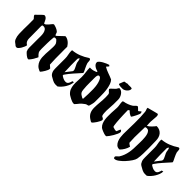

<svg xmlns="http://www.w3.org/2000/svg" viewBox="73 -1576 2597 2597"><g transform="rotate(45 1371.5 -277.0)"><path d="M284 -561Q296 -559 309.5 -555Q323 -551 336.5 -545.5Q350 -540 362 -532.5Q374 -525 382 -517Q387 -512 389.5 -504.5Q392 -497 394 -489.5Q396 -482 399.5 -476Q403 -470 411 -468Q416 -472 431 -486Q446 -500 463 -516Q482 -534 506 -557Q525 -557 542.5 -549.5Q560 -542 575.5 -530Q591 -518 603.5 -503Q616 -488 625 -473Q624 -447 624.5 -419.5Q625 -392 625 -366Q625 -309 625.5 -251.5Q626 -194 630 -137Q639 -128 649 -120Q659 -112 669 -103L670 -92Q670 -82 662.5 -65.5Q655 -49 645 -31.5Q635 -14 624 1Q613 16 606 24Q603 26 595 26Q593 26 591 24Q554 9 532 -15Q510 -39 499 -69Q488 -99 486 -132.5Q484 -166 485.5 -201.5Q487 -237 490 -272Q493 -307 493 -339Q493 -360 491.5 -372.5Q490 -385 485.5 -395Q481 -405 472.5 -415Q464 -425 450 -439Q445 -441 439 -442Q433 -443 428 -443Q407 -443 406 -424Q401 -372 400 -317Q399 -262 399 -210Q399 -186 401 -171.5Q403 -157 408.5 -146Q414 -135 424 -124.5Q434 -114 450 -98Q443 -79 430 -59Q429 -54 421 -41Q413 -28 403.5 -14.5Q394 -1 384.5 9.5Q375 20 371 20Q359 20 347 13.5Q335 7 323.5 -2Q312 -11 301.5 -21Q291 -31 284 -39Q276 -57 273 -70Q270 -83 270 -103V-268Q270 -289 270.5 -319Q271 -349 265.5 -376.5Q260 -404 245 -423.5Q230 -443 200 -443Q192 -443 182 -439Q178 -428 178 -414Q178 -368 179 -322Q180 -276 180 -228Q180 -209 180 -191Q180 -173 184 -157Q188 -141 197.5 -127.5Q207 -114 226 -103Q226 -92 218 -71.5Q210 -51 198 -31Q186 -11 172 4Q158 19 147 19Q136 19 124 14Q107 -2 88.5 -14Q70 -26 60 -49Q43 -91 41.5 -134.5Q40 -178 40 -224Q40 -272 41.5 -317Q43 -362 41 -410Q41 -417 35.5 -423Q30 -429 24 -435.5Q18 -442 12.5 -449Q7 -456 7 -465V-468Q14 -474 28.5 -488.5Q43 -503 58.5 -518.5Q74 -534 88 -546Q102 -558 107 -558Q123 -558 135 -549Q147 -540 155 -527Q163 -514 169.5 -499Q176 -484 182 -473Q197 -473 210.5 -484.5Q224 -496 236.5 -511Q249 -526 260.5 -540.5Q272 -555 284 -561Z M950 -577Q959 -577 965 -569Q971 -560 971.5 -541Q972 -522 974 -511Q977 -499 985.5 -478.5Q994 -458 1004 -438Q1014 -418 1021.5 -402.5Q1029 -387 1029 -383L1028 -374Q983 -323 939.5 -275Q896 -227 857 -170V-155Q877 -141 898.5 -131Q920 -121 945 -121Q960 -121 970 -128Q980 -135 986.5 -146Q993 -157 997 -170Q1001 -183 1004 -194Q1016 -194 1028 -199Q1028 -172 1017.5 -143.5Q1007 -115 990.5 -88Q974 -61 953 -38Q932 -15 911 0L873 1Q847 1 817 -14Q787 -29 765 -43Q750 -52 741 -65Q732 -78 726.5 -93Q721 -108 719.5 -124Q718 -140 718 -155V-339Q718 -373 710.5 -407Q703 -441 703 -473Q703 -476 704 -480Q705 -484 706 -487Q769 -492 829 -515.5Q889 -539 940 -574Q944 -577 950 -577ZM838 -452Q838 -394 838.5 -333.5Q839 -273 843 -204Q856 -221 875.5 -246.5Q895 -272 911 -292Q913 -297 914 -302.5Q915 -308 915 -313Q915 -318 910 -330Q905 -342 898.5 -355.5Q892 -369 886 -381Q880 -393 877 -399Q872 -409 870.5 -419.5Q869 -430 867.5 -441Q866 -452 863 -462.5Q860 -473 853 -482Q849 -475 843.5 -467.5Q838 -460 838 -452Z M1201 -702 1215 -687Q1207 -679 1200.5 -670Q1194 -661 1186 -653Q1226 -629 1270 -614Q1314 -599 1357 -580Q1378 -559 1390 -525Q1402 -491 1408 -453Q1414 -415 1415.5 -377.5Q1417 -340 1417 -312V-210Q1417 -202 1415 -189.5Q1413 -177 1409.5 -163.5Q1406 -150 1402.5 -137.5Q1399 -125 1396 -117Q1385 -110 1371.5 -108Q1358 -106 1347 -98Q1323 -81 1309.5 -69Q1296 -57 1286.5 -45.5Q1277 -34 1267 -21Q1257 -8 1240 9L1230 10Q1214 10 1197 4Q1180 -2 1164 -10Q1148 -18 1135 -26Q1122 -34 1113 -39Q1080 -66 1066.5 -99Q1053 -132 1050 -169Q1047 -206 1050 -244Q1053 -282 1053 -320Q1053 -364 1046.5 -407Q1040 -450 1040 -492L1058 -491Q1081 -491 1103.5 -497Q1126 -503 1147 -512L1152 -526Q1138 -529 1121 -535.5Q1104 -542 1089.5 -552Q1075 -562 1065.5 -575.5Q1056 -589 1056 -606Q1056 -620 1074 -636Q1092 -652 1116 -665.5Q1140 -679 1164 -689Q1188 -699 1201 -702ZM1184 -400Q1184 -383 1183.5 -349.5Q1183 -316 1184.5 -280Q1186 -244 1189.5 -213.5Q1193 -183 1201 -171Q1210 -157 1223 -148.5Q1236 -140 1250 -132Q1254 -130 1258.5 -127.5Q1263 -125 1268 -125Q1272 -125 1274 -127Q1278 -174 1278.5 -222Q1279 -270 1279 -317Q1279 -331 1276 -361.5Q1273 -392 1265 -423Q1257 -454 1243.5 -477.5Q1230 -501 1210 -501Q1197 -501 1191.5 -488.5Q1186 -476 1184.5 -459.5Q1183 -443 1183.5 -426Q1184 -409 1184 -400Z M1557 -697Q1577 -693 1598.5 -695Q1620 -697 1640 -692Q1643 -686 1643 -678Q1643 -664 1634.5 -650Q1626 -636 1613.5 -625Q1601 -614 1585.5 -607Q1570 -600 1557 -600Q1551 -600 1538 -600Q1525 -600 1511 -601Q1497 -602 1486.5 -605.5Q1476 -609 1476 -615Q1476 -622 1479 -627Q1482 -632 1484 -638Q1494 -666 1498.5 -675.5Q1503 -685 1508 -687.5Q1513 -690 1523.5 -689.5Q1534 -689 1557 -697ZM1518 -575 1525 -576Q1545 -576 1562 -564.5Q1579 -553 1591.5 -535Q1604 -517 1611 -496.5Q1618 -476 1618 -458V-367Q1618 -335 1614.5 -303Q1611 -271 1611 -239Q1611 -220 1612.5 -194Q1614 -168 1620 -151Q1623 -143 1630 -139.5Q1637 -136 1644 -132.5Q1651 -129 1656.5 -123.5Q1662 -118 1662 -106Q1662 -97 1652.5 -78Q1643 -59 1630 -38.5Q1617 -18 1603 -1.5Q1589 15 1581 19Q1571 19 1563 14Q1555 9 1547 4Q1503 -22 1484 -59Q1465 -96 1465 -147Q1465 -200 1470.5 -252.5Q1476 -305 1476 -359Q1476 -395 1473.5 -409.5Q1471 -424 1465.5 -430.5Q1460 -437 1451.5 -443Q1443 -449 1430 -468Q1430 -477 1440.5 -487.5Q1451 -498 1464.5 -509.5Q1478 -521 1490.5 -534Q1503 -547 1508 -561Q1512 -564 1513.5 -568Q1515 -572 1518 -575Z M1871 -578Q1873 -578 1879.5 -572.5Q1886 -567 1893.5 -559.5Q1901 -552 1908 -545.5Q1915 -539 1918 -536Q1928 -542 1936 -549.5Q1944 -557 1952 -565Q1959 -561 1962 -554Q1965 -547 1965 -539Q1965 -531 1957.5 -513Q1950 -495 1940 -475Q1930 -455 1920 -437.5Q1910 -420 1904 -414Q1886 -418 1864.5 -432.5Q1843 -447 1832 -462L1811 -449Q1811 -438 1811.5 -412.5Q1812 -387 1813 -355Q1814 -323 1816 -288Q1818 -253 1820.5 -223.5Q1823 -194 1826.5 -172.5Q1830 -151 1835 -147Q1849 -144 1862 -139Q1875 -134 1889 -134Q1893 -134 1896.5 -135Q1900 -136 1904 -137Q1911 -151 1916 -167.5Q1921 -184 1933 -195Q1938 -187 1945 -182Q1952 -177 1952 -166Q1952 -151 1941 -126Q1930 -101 1914.5 -74.5Q1899 -48 1882.5 -25Q1866 -2 1855 9Q1845 11 1838 11Q1830 11 1814 6Q1798 1 1781.5 -5.5Q1765 -12 1751 -19Q1737 -26 1733 -30Q1709 -52 1698 -80Q1687 -108 1682.5 -138.5Q1678 -169 1678.5 -201Q1679 -233 1679 -263Q1679 -289 1682 -315.5Q1685 -342 1685 -369Q1685 -395 1680 -421Q1675 -447 1675 -473Q1675 -480 1679.5 -482Q1684 -484 1689 -488Q1719 -492 1755 -505.5Q1791 -519 1816 -536Q1822 -540 1828.5 -547Q1835 -554 1841.5 -561Q1848 -568 1855.5 -573Q1863 -578 1871 -578Z M1977 -658Q1986 -660 2009.5 -666.5Q2033 -673 2058.5 -679.5Q2084 -686 2105 -691.5Q2126 -697 2129 -697Q2135 -697 2139 -692.5Q2143 -688 2144.5 -681.5Q2146 -675 2146.5 -668.5Q2147 -662 2147 -658Q2147 -632 2143 -605.5Q2139 -579 2139 -553Q2139 -534 2140 -515.5Q2141 -497 2143 -478Q2170 -492 2196 -519Q2222 -546 2240 -570Q2273 -570 2297.5 -558.5Q2322 -547 2338.5 -527.5Q2355 -508 2363.5 -481Q2372 -454 2372 -424Q2372 -389 2373.5 -353Q2375 -317 2375 -282Q2375 -228 2374 -177Q2373 -126 2364 -74Q2360 -50 2335 -12.5Q2310 25 2277 61Q2244 97 2209.5 122.5Q2175 148 2151 148Q2146 148 2138 146Q2136 141 2133.5 136Q2131 131 2131 126Q2131 119 2136 112.5Q2141 106 2147.5 100Q2154 94 2161 88.5Q2168 83 2172 77Q2193 44 2205.5 9.5Q2218 -25 2224.5 -61Q2231 -97 2233 -134Q2235 -171 2235 -210Q2235 -224 2236 -248Q2237 -272 2236.5 -299.5Q2236 -327 2233 -355Q2230 -383 2222.5 -405.5Q2215 -428 2201.5 -442Q2188 -456 2166 -456Q2154 -456 2138 -449Q2138 -399 2136 -350Q2134 -301 2134 -251Q2134 -226 2136 -201.5Q2138 -177 2138 -151Q2146 -140 2158.5 -132.5Q2171 -125 2182 -117Q2173 -82 2154 -49.5Q2135 -17 2109 9L2102 10Q2068 10 2047.5 -9.5Q2027 -29 2015.5 -57Q2004 -85 2000 -117Q1996 -149 1996 -173Q1996 -222 1997.5 -275.5Q1999 -329 1999.5 -384Q2000 -439 1998.5 -492.5Q1997 -546 1992 -595Q1990 -612 1983.5 -626Q1977 -640 1977 -658Z M2659 -577Q2668 -577 2674 -569Q2680 -560 2680.5 -541Q2681 -522 2683 -511Q2686 -499 2694.5 -478.5Q2703 -458 2713 -438Q2723 -418 2730.5 -402.5Q2738 -387 2738 -383L2737 -374Q2692 -323 2648.5 -275Q2605 -227 2566 -170V-155Q2586 -141 2607.5 -131Q2629 -121 2654 -121Q2669 -121 2679 -128Q2689 -135 2695.5 -146Q2702 -157 2706 -170Q2710 -183 2713 -194Q2725 -194 2737 -199Q2737 -172 2726.5 -143.5Q2716 -115 2699.5 -88Q2683 -61 2662 -38Q2641 -15 2620 0L2582 1Q2556 1 2526 -14Q2496 -29 2474 -43Q2459 -52 2450 -65Q2441 -78 2435.5 -93Q2430 -108 2428.5 -124Q2427 -140 2427 -155V-339Q2427 -373 2419.5 -407Q2412 -441 2412 -473Q2412 -476 2413 -480Q2414 -484 2415 -487Q2478 -492 2538 -515.5Q2598 -539 2649 -574Q2653 -577 2659 -577ZM2547 -452Q2547 -394 2547.5 -333.5Q2548 -273 2552 -204Q2565 -221 2584.5 -246.5Q2604 -272 2620 -292Q2622 -297 2623 -302.5Q2624 -308 2624 -313Q2624 -318 2619 -330Q2614 -342 2607.5 -355.5Q2601 -369 2595 -381Q2589 -393 2586 -399Q2581 -409 2579.5 -419.5Q2578 -430 2576.5 -441Q2575 -452 2572 -462.5Q2569 -473 2562 -482Q2558 -475 2552.5 -467.5Q2547 -460 2547 -452Z"/></g></svg>

Font: CAT Schmalfette Thannhaeuser
Style: Regular
Weight: 700
Designer: Peter Wiegel nach Herbert Thanhaeuser 1939/40
Foundry: CAT-Fonts, Peter Wiegel
Version: Version 1.000